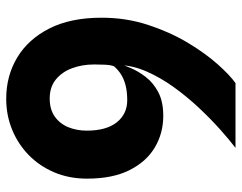

<svg xmlns="http://www.w3.org/2000/svg" viewBox="-100 -678 778 618"><g transform="rotate(-90 289.0 -369.0)"><path d="M122 0Q146.5 -18.5 180.2 -48.5Q214 -78.5 250 -116.8Q286 -155 317.2 -198.2Q348.5 -241.5 368.2 -287Q388 -332.5 388.5 -376.5L394.5 -377Q389 -361 378.8 -336.8Q368.5 -312.5 350 -288.5Q331.5 -264.5 301.2 -248.5Q271 -232.5 225 -232.5Q169 -232.5 123.2 -259.8Q77.5 -287 50.2 -341.5Q23 -396 23 -477.5Q23 -535.5 43.2 -583.2Q63.5 -631 99.2 -665.8Q135 -700.5 181.2 -719.2Q227.5 -738 280 -738Q354 -738 413 -702.5Q472 -667 506.5 -598.8Q541 -530.5 541 -431Q541 -352 518 -281.8Q495 -211.5 460.8 -154.2Q426.5 -97 391 -57.2Q355.5 -17.5 330.5 0ZM275.5 -348.5Q302 -348.5 322.2 -353.5Q342.5 -358.5 357.8 -368Q373 -377.5 384.5 -391Q389 -401 389.8 -422.8Q390.5 -444.5 390.5 -454.5Q390.5 -494 378.2 -526.5Q366 -559 341.8 -578.5Q317.5 -598 281 -598Q245.5 -598 222.5 -581.5Q199.5 -565 188.5 -538Q177.5 -511 177.5 -478.5Q177.5 -416 204.2 -382.2Q231 -348.5 275.5 -348.5Z"/></g></svg>

Font: Spline Sans
Style: Regular
Weight: 400
Designer: Eben Sorkin, Mirko Velimirovic
Foundry: Sorkin Type
Version: Version 1.001